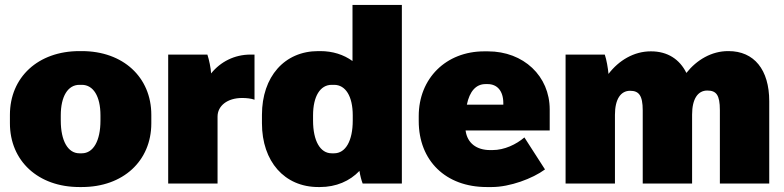

<svg xmlns="http://www.w3.org/2000/svg" viewBox="-20 -740 3161 774"><path d="M300 14H310C476 14 590 -91 590 -243V-277C590 -429 476 -534 310 -534H300C134 -534 20 -429 20 -277V-243C20 -91 134 14 300 14ZM300 -122C254 -122 225 -172 225 -254V-275C225 -352 254 -398 300 -398H310C356 -398 385 -352 385 -275V-254C385 -172 356 -122 310 -122Z M658 0H857V-270C857 -313 896 -345 956 -345C973 -345 993 -343 1006 -338V-520H990C925 -520 869 -491 831 -444C830 -465 823 -499 816 -520H658Z M1263 14H1270C1335 14 1390 -10 1429 -51C1432 -32 1437 -13 1442 0H1600V-720H1401V-494C1365 -520 1321 -534 1271 -534H1263C1127 -534 1036 -431 1036 -277V-243C1036 -89 1127 14 1263 14ZM1317 -122C1271 -122 1242 -172 1242 -254V-275C1242 -352 1271 -398 1317 -398H1327C1373 -398 1402 -352 1402 -275V-254C1402 -172 1373 -122 1327 -122Z M1942 14H1963C2035 14 2127 -20 2177 -57L2094 -186C2061 -158 2014 -135 1965 -135H1956C1901 -135 1864 -163 1857 -213V-214H2196V-299C2196 -433 2091 -533 1947 -533H1932C1778 -533 1668 -424 1668 -272V-252C1668 -92 1777 14 1942 14ZM1862 -318C1873 -372 1899 -401 1937 -401H1946C1983 -401 2009 -375 2009 -324V-318Z M2260 0H2459V-277C2459 -340 2482 -374 2520 -374C2555 -374 2571 -356 2571 -295V0H2770V-278C2770 -341 2793 -375 2831 -375C2867 -375 2882 -358 2882 -296V0H3081V-332C3081 -459 3020 -534 2917 -534H2915C2849 -534 2789 -499 2747 -446C2720 -501 2671 -533 2605 -533H2603C2536 -533 2475 -497 2433 -442C2431 -465 2425 -500 2418 -520H2260Z"/></svg>

Font: Fixel Text Black
Style: Regular
Weight: 900
Width: 4
Designer: AlfaBravo + MacPaw
Foundry: Kyrylo Tkachov, Marchela Mozhyna, Serhii Makarenko, Maria Weinstein, Zakhar Kryvoshyya
Version: Version 1.211